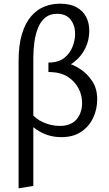

<svg xmlns="http://www.w3.org/2000/svg" viewBox="-20 -734 590 1043"><path d="M81 289V-402Q81 -490 99.5 -550Q118 -610 150 -646.5Q182 -683 222 -698.5Q262 -714 306 -714Q361 -714 396 -694.5Q431 -675 448 -642Q465 -609 465 -567Q465 -516 443.5 -472Q422 -428 382.5 -397Q343 -366 288 -351L339 -393Q378 -384 416.5 -358.5Q455 -333 481.5 -292.5Q508 -252 508 -195Q508 -139 485.5 -92.5Q463 -46 420 -17.5Q377 11 313 11Q253 11 202 -16Q151 -43 117 -88L148 -122Q173 -88 216 -69Q259 -50 306 -50Q346 -50 372.5 -66Q399 -82 412.5 -111Q426 -140 426 -174Q426 -218 406 -255Q386 -292 349.5 -316Q313 -340 262 -342L243 -343V-394L261 -395Q304 -398 332 -421.5Q360 -445 374 -480Q388 -515 388 -551Q388 -596 363.5 -627.5Q339 -659 290 -659Q251 -659 226 -638.5Q201 -618 187 -583.5Q173 -549 167 -506.5Q161 -464 161 -421V276Z"/></svg>

Font: Ysabeau Office Medium
Style: Regular
Weight: 500
Designer: Christian Thalmann (Catharsis Fonts)
Version: Version 2.001;gftools[0.9.30]; featfreeze: tnum,lnum,ss02